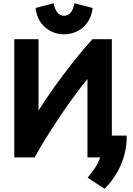

<svg xmlns="http://www.w3.org/2000/svg" viewBox="-20 -951 818 1181"><path d="M193 17Q222 -36 261.5 -99.5Q301 -163 345 -229Q389 -295 433.5 -356Q478 -417 518 -465V17H596Q586 50 564 82.5Q542 115 519 142L623 210Q666 168 697.5 114.5Q729 61 745 1.5Q761 -58 759 -117H668V-710H549Q510 -668 465.5 -613.5Q421 -559 376 -499.5Q331 -440 290 -381Q249 -322 217 -271V-710H68V17ZM374 -740Q418 -740 456 -759Q494 -778 519 -814.5Q544 -851 550 -902L438 -931Q423 -854 374 -854Q325 -854 310 -931L199 -902Q208 -825 258 -782.5Q308 -740 374 -740Z"/></svg>

Font: Repo Bold
Style: Bold
Weight: 700
Designer: Stefan Peev
Foundry: Context Ltd
Version: Version 1.502